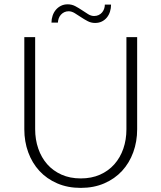

<svg xmlns="http://www.w3.org/2000/svg" viewBox="-20 -884 767 912"><path d="M363.5 -36.5Q414.5 -36.5 454.8 -54.2Q495 -72 523 -103.5Q551 -135 565.8 -177.8Q580.5 -220.5 580.5 -270V-707.5H631.5V-270Q631.5 -211.5 613 -160.8Q594.5 -110 559.8 -72.2Q525 -34.5 475.2 -13Q425.5 8.5 363.5 8.5Q301.5 8.5 251.8 -13Q202 -34.5 167.2 -72.2Q132.5 -110 114 -160.8Q95.5 -211.5 95.5 -270V-707.5H147V-270.5Q147 -221 161.8 -178.2Q176.5 -135.5 204.2 -104Q232 -72.5 272.2 -54.5Q312.5 -36.5 363.5 -36.5ZM427 -808Q439 -808 448.5 -812.5Q458 -817 464.5 -824.5Q471 -832 474.5 -841.8Q478 -851.5 478 -862H507.5Q507.5 -844.5 502.5 -828.8Q497.5 -813 487.8 -801Q478 -789 464 -782Q450 -775 431.5 -775Q412.5 -775 396 -783.8Q379.5 -792.5 364.2 -802.8Q349 -813 334.5 -821.8Q320 -830.5 306 -830.5Q294.5 -830.5 285.2 -826Q276 -821.5 269.2 -814Q262.5 -806.5 259 -796.8Q255.5 -787 255 -776.5H224.5Q224.5 -793.5 229.8 -809.2Q235 -825 245 -837Q255 -849 269.2 -856.2Q283.5 -863.5 301.5 -863.5Q321 -863.5 337.5 -854.8Q354 -846 369.2 -835.8Q384.5 -825.5 398.5 -816.8Q412.5 -808 427 -808Z"/></svg>

Font: Lato 2
Style: Regular
Weight: 300
Designer: Lukasz Dziedzic with Adam Twardoch and Botio Nikoltchev
Foundry: tyPoland Lukasz Dziedzic
Version: Version 2.015; 2015-08-06; http://www.latofonts.com/